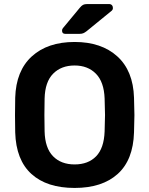

<svg xmlns="http://www.w3.org/2000/svg" viewBox="-20 -917 735 947"><path d="M348 10Q211 10 135 -59Q59 -128 55 -264Q54 -293 54 -349Q54 -406 55 -435Q59 -568 137 -639Q215 -710 348 -710Q480 -710 558.5 -639Q637 -568 641 -435Q643 -377 643 -349Q643 -322 641 -264Q637 -128 560.5 -59Q484 10 348 10ZM348 -106Q415 -106 454 -146Q493 -186 496 -269Q498 -329 498 -350Q498 -373 496 -431Q493 -513 453 -553.5Q413 -594 348 -594Q282 -594 242 -553.5Q202 -513 200 -431Q199 -402 199 -350Q199 -299 200 -269Q202 -187 241.5 -146.5Q281 -106 348 -106ZM302 -750Q286 -750 286 -766Q286 -774 291 -779L373 -878Q382 -889 389.5 -893Q397 -897 410 -897H518Q527 -897 532 -891.5Q537 -886 537 -877Q537 -870 532 -865L407 -763Q398 -756 390.5 -753Q383 -750 372 -750Z"/></svg>

Font: Rubik AZ
Style: Regular
Weight: 500
Designer: Hubert and Fischer
Foundry: Hubert & Fischer
Version: Version 2.000